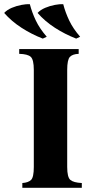

<svg xmlns="http://www.w3.org/2000/svg" viewBox="-44 -900 460 920"><path d="M63 0V-23Q92 -25 105 -38Q118 -51 118 -100V-565Q118 -614 103.5 -627.5Q89 -641 48 -642V-665H333V-642Q304 -641 291 -627.5Q278 -614 278 -565V-100Q278 -51 293 -38Q308 -25 348 -23V0ZM259 -880Q269 -841 287.5 -802Q306 -763 340 -724L321 -715Q267 -736 219 -767Q171 -798 136 -838Q150 -853 172.5 -862.5Q195 -872 219 -876.5Q243 -881 259 -880ZM99 -880Q109 -841 127.5 -802Q146 -763 180 -724L161 -715Q107 -736 59 -767Q11 -798 -24 -838Q-10 -853 12.5 -862.5Q35 -872 59 -876.5Q83 -881 99 -880Z"/></svg>

Font: Bona Nova
Style: Bold
Weight: 700
Designer: Mateusz Machalski
Foundry: Capitalics
Version: Version 4.001; ttfautohint (v1.8.3)